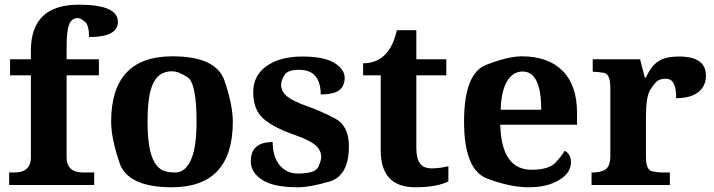

<svg xmlns="http://www.w3.org/2000/svg" viewBox="-20 -789 3046 819"><path d="M264.2 -118.2Q264.2 -53.2 335 -53.2H381.8V0H19V-53.2H41Q111.8 -53.2 111.8 -118.2V-467.8H22.9V-536.1H111.8V-573.2Q111.8 -769 315.9 -769Q482.9 -769 482.9 -695.8Q482.9 -630.9 359.9 -630.9Q359.9 -681.6 342 -696.8Q324.2 -711.9 311 -711.9Q285.6 -711.9 274.9 -684.6Q264.2 -657.2 264.2 -590.8V-536.1H401.9V-467.8H264.2Z M818.4 -270Q818.4 -433.6 780.3 -459.2Q742.2 -484.9 713.4 -484.9Q684.6 -484.9 664.6 -471.4Q644.5 -458 632.3 -431.2Q620.1 -404.3 614.7 -364.3Q609.4 -324.2 609.4 -270.5Q609.4 -216.8 615 -176.3Q620.6 -135.7 633.1 -108.4Q645.5 -81.1 665.5 -67.1Q685.5 -53.2 727.8 -53.2Q770 -53.2 794.2 -106.2Q818.4 -159.2 818.4 -270ZM454.1 -270Q454.1 -548.8 715.3 -548.8Q902.3 -548.8 937.7 -444.6Q973.1 -340.3 973.1 -270Q973.1 9.8 712.4 9.8Q524.9 9.8 489.5 -95Q454.1 -199.7 454.1 -270Z M1249.5 9.8Q1147 9.8 1098.4 -21.7Q1049.8 -53.2 1049.8 -101.6Q1049.8 -183.1 1143.1 -183.1Q1143.1 -121.1 1172.6 -85Q1202.1 -48.8 1251 -48.8Q1324.2 -48.8 1337.2 -76.2Q1350.1 -103.5 1350.1 -118.7Q1350.1 -149.9 1324 -171.1Q1297.9 -192.4 1242.2 -211.4Q1141.6 -246.6 1100.8 -285.4Q1060.1 -324.2 1060.1 -395.5Q1060.1 -467.3 1117.7 -507.6Q1175.3 -547.9 1269 -547.9Q1362.8 -547.9 1406.5 -520.5Q1450.2 -493.2 1450.2 -457Q1450.2 -421.4 1426.5 -403.8Q1402.8 -386.2 1348.1 -386.2Q1348.1 -436 1325.9 -463.6Q1303.7 -491.2 1254.9 -491.2Q1206.1 -491.2 1192.6 -467.8Q1179.2 -444.3 1179.2 -428.7Q1179.2 -396.5 1207.3 -375.7Q1235.4 -355 1292 -335.4Q1349.1 -315.4 1408.7 -283.9Q1468.3 -252.4 1468.3 -166Q1468.3 -39.1 1385.3 -14.6Q1302.2 9.8 1249.5 9.8Z M1528.8 -519Q1641.1 -519 1672.9 -660.2H1755.9V-536.1H1883.8V-467.8H1755.9V-158.2Q1755.9 -112.8 1771.5 -91.8Q1787.1 -70.8 1821.3 -70.8Q1855.5 -70.8 1892.6 -80.1V-15.1Q1842.8 9.8 1751 9.8Q1604 9.8 1604 -147.9V-467.8H1528.8Z M2415.5 -97.2Q2415.5 -51.3 2364.7 -20.8Q2314 9.8 2234.9 9.8Q2155.8 9.8 2057.6 -27.6Q1959.5 -64.9 1959.5 -270.5Q1959.5 -476.1 2054 -512.5Q2148.4 -548.8 2205.1 -548.8Q2317.9 -548.8 2379.6 -487.1Q2441.4 -425.3 2441.4 -308.1V-256.8H2113.8Q2119.1 -64.9 2247.6 -64.9Q2322.3 -64.9 2351.1 -96.9Q2379.9 -128.9 2388.7 -146Q2415.5 -131.3 2415.5 -97.2ZM2288.6 -320.8Q2288.6 -483.9 2209.5 -483.9Q2167.5 -483.9 2142.8 -442.4Q2118.2 -400.9 2115.7 -320.8Z M2876.5 -547.9Q2991.2 -547.9 2991.2 -466.8Q2991.2 -420.9 2958 -395.5Q2924.8 -370.1 2864.3 -370.1Q2864.3 -414.1 2853.5 -433.6Q2842.8 -453.1 2820.3 -453.1Q2797.9 -453.1 2785.2 -444.3Q2772.5 -435.5 2753.9 -406.2Q2735.4 -377 2735.4 -293V-120.1Q2735.4 -62.5 2762.9 -57.9Q2790.5 -53.2 2805.2 -53.2H2837.4V0H2503.4V-53.2H2506.3Q2544.9 -53.2 2564.2 -67.4Q2583.5 -81.5 2583.5 -125V-415Q2583.5 -473.6 2555.7 -478.3Q2527.8 -482.9 2511.2 -482.9H2508.3V-536.1H2710.4L2730.5 -458H2735.4Q2755.9 -505.4 2786.9 -526.6Q2817.9 -547.9 2876.5 -547.9Z"/></svg>

Font: DroidSerif-Bold
Style: Bold
Weight: 700
Foundry: Ascender Corporation
Version: Version 1.00 build 112